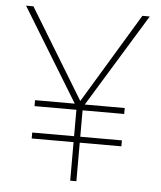

<svg xmlns="http://www.w3.org/2000/svg" viewBox="-52 -825 673 804"><g transform="rotate(5 285.0 -423.0)"><path d="M286 -402 56 -780H25L264 -389H97V-364H273V-253H97V-228H273V-66H299V-228H474V-253H299V-364H474V-389H306L545 -780H514Z"/></g></svg>

Font: Noto Sans Malayalam UI Thin
Style: Regular
Weight: 100
Designer: Jelle Bosma - Monotype Design Team
Foundry: Monotype Imaging Inc.
Version: Version 2.104